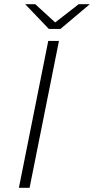

<svg xmlns="http://www.w3.org/2000/svg" viewBox="-20 -895 448 915"><path d="M70 0 210 -700H261L121 0ZM213 -757 100 -875H148L243 -788L355 -875H408L268 -757Z"/></svg>

Font: Montserrat Thin Light
Style: Italic
Weight: 300
Italic angle: -11.3°
Version: Version 9.000